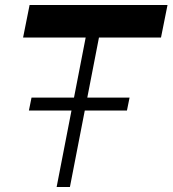

<svg xmlns="http://www.w3.org/2000/svg" viewBox="-20 -750 692 770"><path d="M95.9 -306.7 106.4 -358.5H499.6L489.1 -306.7ZM72.6 -599.5 98.7 -730H651.8L625.7 -599.5ZM207.1 0 345.6 -712.8H398.9L260.4 0Z"/></svg>

Font: Savate ExtraLight
Style: Italic
Weight: 200
Italic angle: -11°
Designer: Max Esnée
Foundry: Plomb Type
Version: Version 2.000